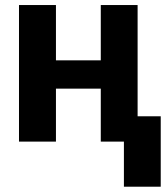

<svg xmlns="http://www.w3.org/2000/svg" viewBox="-20 -548 642 743"><path d="M602 174.5H459.5V0H370V-205H196.5V0H53.5V-528.5H196.5V-314.5H370V-528.5H512.5V-98H602Z"/></svg>

Font: Roberto Sans
Style: Bold
Weight: 700
Designer: Google (font) & Cristiano Sobral (main changes)
Version: Version 1.000;October 12, 2021;FontCreator 14.0.0.2814 64-bi